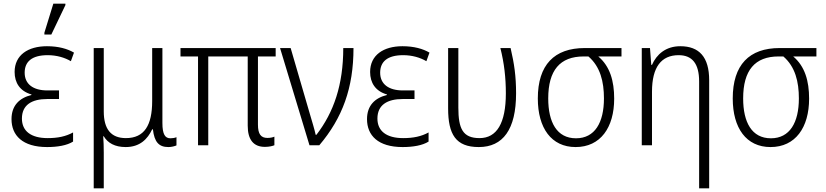

<svg xmlns="http://www.w3.org/2000/svg" viewBox="-20 -795 4520 1051"><path d="M223 -606H261L338 -767V-775H272L223 -616ZM238 10C295 10 347 1 380 -20V-70C340 -48 296 -39 241 -39C149 -39 100 -78 100 -146C100 -220 153 -253 239 -253H303V-300H239C161 -300 115 -335 115 -397C115 -457 154 -493 241 -493C290 -493 334 -480 368 -460L385 -507C349 -528 300 -542 237 -542C134 -542 60 -494 60 -401C60 -342 89 -296 152 -278V-275C87 -259 43 -218 43 -143C43 -54 103 10 238 10Z M493 236H548V40C548 8 547 -22 545 -49H548C570 -12 609 10 668 10C746 10 788 -34 813 -87H817C825 -17 850 10 902 10C919 10 937 5 946 1V-44C937 -40 924 -38 913 -38C884 -38 869 -59 869 -122V-532H813V-242C813 -109 770 -39 669 -39C587 -39 548 -89 548 -185V-532H493Z M1430 9C1454 9 1473 4 1482 0V-47C1473 -43 1460 -40 1444 -40C1408 -40 1392 -61 1392 -113V-486H1489V-532H968V-486H1064V0H1120V-486H1336V-107C1336 -30 1368 9 1430 9Z M1674 0H1728C1855 -150 1915 -314 1915 -532H1859C1859 -331 1807 -180 1712 -57H1708C1702 -86 1687 -134 1678 -165L1571 -532H1513Z M2184 10C2241 10 2293 1 2326 -20V-70C2286 -48 2242 -39 2187 -39C2095 -39 2046 -78 2046 -146C2046 -220 2099 -253 2185 -253H2249V-300H2185C2107 -300 2061 -335 2061 -397C2061 -457 2100 -493 2187 -493C2236 -493 2280 -480 2314 -460L2331 -507C2295 -528 2246 -542 2183 -542C2080 -542 2006 -494 2006 -401C2006 -342 2035 -296 2098 -278V-275C2033 -259 1989 -218 1989 -143C1989 -54 2049 10 2184 10Z M2601 10C2733 10 2805 -86 2805 -284C2805 -378 2795 -446 2775 -532H2719C2740 -449 2749 -369 2749 -284C2749 -120 2699 -39 2605 -39C2513 -39 2489 -91 2489 -206V-532H2433V-202C2433 -59 2475 10 2601 10Z M3131 10C3267 10 3342 -97 3342 -255C3342 -352 3319 -432 3255 -486H3382V-532H3181C3014 -532 2924 -440 2924 -256C2924 -94 2998 10 3131 10ZM3133 -38C3028 -38 2981 -126 2981 -256C2981 -410 3045 -486 3175 -486H3201C3266 -430 3286 -348 3286 -256C3286 -124 3236 -38 3133 -38Z M3807 236H3862V-356C3862 -483 3807 -542 3704 -542C3624 -542 3574 -497 3549 -440H3545L3538 -532H3493V0H3549V-293C3549 -428 3600 -493 3695 -493C3768 -493 3807 -448 3807 -349Z M4198 10C4334 10 4409 -97 4409 -255C4409 -352 4386 -432 4322 -486H4449V-532H4248C4081 -532 3991 -440 3991 -256C3991 -94 4065 10 4198 10ZM4200 -38C4095 -38 4048 -126 4048 -256C4048 -410 4112 -486 4242 -486H4268C4333 -430 4353 -348 4353 -256C4353 -124 4303 -38 4200 -38Z"/></svg>

Font: Noto Sans SemiCondensed Light
Style: Regular
Weight: 300
Width: 4
Designer: Monotype Design Team
Foundry: Monotype Imaging Inc.
Version: Version 2.013